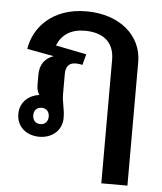

<svg xmlns="http://www.w3.org/2000/svg" viewBox="-51 -563 660 781"><g transform="rotate(5 279.0 -172.0)"><path d="M123.3 -110.8C143.3 -110.8 155 -96.7 155 -77.5C155 -58.3 143.3 -44.2 123.3 -44.2C103.3 -44.2 91.7 -58.3 91.7 -77.5C91.7 -96.7 103.3 -110.8 123.3 -110.8ZM270.8 -517.5C130.8 -517.5 56.7 -430.8 44.2 -344.2L153.3 -324.2C117.5 -311.7 98.3 -284.2 98.3 -244.2V-200.8C98.3 -185 102.5 -172.5 109.2 -161.7C64.2 -155.8 30.8 -124.2 30.8 -77.5C30.8 -25.8 70.8 7.5 123.3 7.5C175.8 7.5 215.8 -25.8 215.8 -77.5C215.8 -116.7 205 -137.5 205 -175.8V-255C205 -281.7 214.2 -302.5 245.8 -302.5C257.5 -302.5 272.5 -299.2 273.3 -299.2L285 -343.3L159.2 -368.3C176.7 -413.3 215 -438.3 270.8 -438.3C341.7 -438.3 391.7 -405.8 391.7 -330V174.2H498.3V-330C498.3 -437.5 408.3 -517.5 270.8 -517.5Z"/></g></svg>

Font: Boon SemiBold
Style: Regular
Weight: 600
Designer: Sungsit Sawaiwan
Foundry: FontUni
Version: Version 2.0